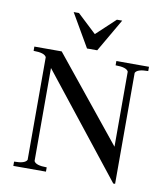

<svg xmlns="http://www.w3.org/2000/svg" viewBox="-86 -855 810 927"><g transform="rotate(10 319.0 -391.0)"><path d="M294 -620 200 -782H226L319 -695L412 -782H438L344 -620ZM42 0V-21Q96 -21 105 -41V-544Q96 -564 42 -564V-585H176L507 -176V-544Q498 -564 444 -564V-585H604V-564Q550 -564 541 -544V0H532L139 -497V-41Q148 -21 202 -21V0Z"/></g></svg>

Font: Judson
Style: Regular
Weight: 400
Version: Version 20110429